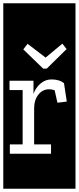

<svg xmlns="http://www.w3.org/2000/svg" viewBox="-32 -937 480 1170"><path d="M-12 213V-917H428V213ZM253 -519 374 -638 348 -671 246 -586 136 -670 110 -636 231 -519ZM282 -453Q244 -453 214.5 -427.5Q185 -402 172 -365V-445H26V-388H106V-57H28V0H279V-57H176V-276Q176 -328 202 -360.5Q228 -393 267 -393Q284 -393 301 -387L318 -311L375 -318L358 -430Q330 -453 282 -453Z"/></svg>

Font: Zilla Slab Highlight
Style: Regular
Weight: 400
Designer: Typotheque Type Foundry
Foundry: Typotheque type foundry
Version: Version 1.1; 2017; ttfautohint (v1.6)